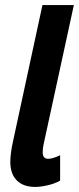

<svg xmlns="http://www.w3.org/2000/svg" viewBox="-20 -734 314 764"><path d="M120.1 9.8Q72.3 9.8 46.6 -16.4Q21 -42.5 21 -89.8Q21 -105.5 23.7 -126.5Q26.4 -147.5 30.8 -167L148.9 -713.9H273.9L153.8 -161.1Q149.9 -146 149.9 -127.9Q149.9 -102.1 171.9 -102.1Q181.6 -102.1 194.8 -106.4Q208 -110.8 219.2 -116.2V-15.1Q197.3 -2.9 169.2 3.4Q141.1 9.8 120.1 9.8Z"/></svg>

Font: Open Sans Condensed
Style: Bold Italic
Weight: 700
Width: 3
Italic angle: -12°
Designer: Monotype Design Team
Foundry: Monotype Imaging Inc.
Version: Version 3.003; ttfautohint (v1.8.4)